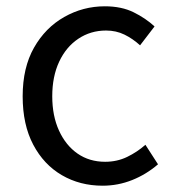

<svg xmlns="http://www.w3.org/2000/svg" viewBox="-20 -577 550 610"><path d="M306 13Q234 13 176.5 -20.5Q119 -54 85.5 -117.5Q52 -181 52 -271Q52 -362 88 -425.5Q124 -489 184 -523Q244 -557 313 -557Q366 -557 404.5 -538Q443 -519 471 -493L425 -433Q402 -454 375.5 -467Q349 -480 317 -480Q268 -480 229 -454Q190 -428 168 -381Q146 -334 146 -271Q146 -209 167.5 -162Q189 -115 226.5 -89Q264 -63 314 -63Q352 -63 384 -78.5Q416 -94 442 -117L482 -55Q445 -23 400 -5Q355 13 306 13Z"/></svg>

Font: Noto Sans KR Thin
Style: Regular
Weight: 400
Version: Version 2.004-H2;hotconv 1.0.118;makeotfexe 2.5.65603